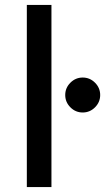

<svg xmlns="http://www.w3.org/2000/svg" viewBox="-20 -760 432 780"><path d="M189 0H89V-740H189ZM266 -324Q245 -345 245 -374Q245 -403 266 -424Q287 -445 316 -445Q345 -445 366 -424Q387 -403 387 -374Q387 -345 366 -324Q345 -303 316 -303Q287 -303 266 -324Z"/></svg>

Font: Voces
Style: Regular
Weight: 400
Designer: Ana Paula Megda, Pablo Ugerman
Foundry: Ana Paula Megda, Pablo Ugerman
Version: Version 1.003